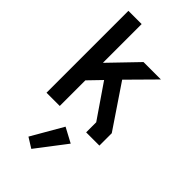

<svg xmlns="http://www.w3.org/2000/svg" viewBox="-320 -831 1240 1240"><g transform="rotate(45 300.0 -211.0)"><path d="M59 -748V0H180V-234L264 -321L421 -92V0H542V-113L345 -405L521 -583H362L180 -394V-748ZM246 326 402 122 301 68 177 283Z"/></g></svg>

Font: Kode Mono
Style: Bold
Weight: 700
Monospace: yes
Designer: Isa Ozler
Foundry: Kadena LLC
Version: Version 1.206;gftools[0.9.28]